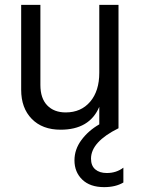

<svg xmlns="http://www.w3.org/2000/svg" viewBox="-20 -527 580 789"><path d="M467 -507V0Q354 56 354 125Q354 154 371.5 169Q389 184 419 184Q458 184 487 162V223Q455 242 408 242Q350 242 318 211Q286 180 286 132Q286 87 314.5 48.5Q343 10 388 -16V-88Q348 6 229 6Q154 6 110.5 -38.5Q67 -83 67 -158V-507H146V-178Q146 -123 174 -94Q202 -65 250 -65Q313 -65 350.5 -109Q388 -153 388 -228V-507Z"/></svg>

Font: Hind Regular
Style: Regular
Weight: 400
Designer: Manushi Parikh, Satya Rajpurohit
Foundry: Indian Type Foundry
Version: Version 1.201;PS 1.0;hotconv 1.0.78;makeotf.lib2.5.61930; tt